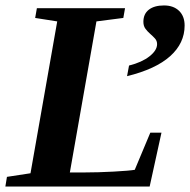

<svg xmlns="http://www.w3.org/2000/svg" viewBox="-27 -685 698 705"><path d="M229.5 -51.8H284.7Q331.5 -51.8 390.4 -54.9Q449.2 -58.1 467.8 -61.5L524.9 -197.8H565.9L522.5 0H-7.3L-1.5 -35.6L85 -48.8L183.1 -606.4L102.1 -619.1L108.4 -654.8H432.1L425.8 -619.1L327.1 -606.4ZM575.2 -665Q609.9 -665 630.4 -645.3Q650.9 -625.5 650.9 -591.3Q650.9 -526.4 597.9 -478.8Q544.9 -431.2 439.5 -405.3L446.8 -444.3Q493.7 -456.1 521.7 -478Q549.8 -500 549.8 -522.9Q549.8 -535.2 542 -543.7Q534.2 -552.2 524.7 -560.5Q515.1 -568.8 507.3 -579.1Q499.5 -589.4 499.5 -605Q499.5 -633.8 519.5 -649.4Q539.6 -665 575.2 -665Z"/></svg>

Font: Liberation Serif
Style: Bold Italic
Weight: 700
Italic angle: -16.333°
Designer: Steve Matteson
Foundry: Ascender Corporation
Version: Version 2.1.5